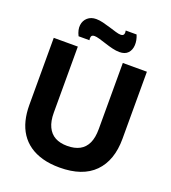

<svg xmlns="http://www.w3.org/2000/svg" viewBox="-152 -953 959 1079"><g transform="rotate(20 327.5 -413.5)"><path d="M328 14Q271 14 226 1.5Q181 -11 147.5 -34.5Q114 -58 92 -91.5Q70 -125 59.5 -167Q49 -209 49 -259V-660H193V-265Q193 -214 209 -180.5Q225 -147 254.5 -131Q284 -115 327 -115Q371 -115 401 -131Q431 -147 446.5 -180Q462 -213 462 -265V-660H606V-259Q606 -129 535.5 -57.5Q465 14 328 14ZM422 -711Q403 -711 380 -716.5Q357 -722 334.5 -729.5Q312 -737 292.5 -742.5Q273 -748 262 -748Q246 -748 242.5 -738Q239 -728 242 -716H177Q160 -750 163.5 -778Q167 -806 187 -823.5Q207 -841 238 -841Q257 -841 279.5 -835.5Q302 -830 324.5 -823Q347 -816 365.5 -810.5Q384 -805 395 -805Q411 -805 414.5 -815Q418 -825 415 -837H480Q493 -806 491.5 -777Q490 -748 473 -729.5Q456 -711 422 -711Z"/></g></svg>

Font: Bricolage Grotesque 72pt
Style: Bold
Weight: 700
Designer: Mathieu Triay
Foundry: Atelier Triay
Version: Version 1.001;gftools[0.9.33.dev8+g029e19f]